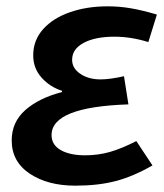

<svg xmlns="http://www.w3.org/2000/svg" viewBox="-20 -574 518 607"><path d="M17 -130Q17 -188 60 -226Q103 -264 176 -283V-287Q138 -299 111.5 -328.5Q85 -358 85 -399Q85 -447 116.5 -482Q148 -517 201.5 -535.5Q255 -554 320 -554Q359 -554 395.5 -547.5Q432 -541 476 -528L449 -441Q394 -458 342 -458Q281 -458 244.5 -438.5Q208 -419 208 -385Q208 -358 234 -340.5Q260 -323 298 -323Q327 -323 372 -333L386 -244Q143 -236 143 -147Q143 -116 172 -99.5Q201 -83 249 -83Q290 -83 327 -93.5Q364 -104 411 -128L462 -51Q401 -16 345.5 -1.5Q290 13 218 13Q131 13 74 -25Q17 -63 17 -130Z"/></svg>

Font: Nebula Sans Semibold
Style: Regular
Weight: 600
Italic angle: -9°
Designer: Paul D. Hunt for Adobe (as Source Sans)
Foundry: Nebula Entertainment & Broadcasting LLC
Version: Version 1.010